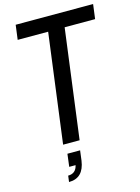

<svg xmlns="http://www.w3.org/2000/svg" viewBox="-145 -860 853 1169"><g transform="rotate(-15 281.0 -275.5)"><path d="M140 229 145 190Q194 190 205 140H165L175 60H255L247 123Q232 229 140 229ZM268 0H164L254 -688H62L74 -780H562L550 -688H358Z"/></g></svg>

Font: Tanohe Sans Medium
Style: Italic
Weight: 500
Designer: Village Type and Design LLC & Cristiano Sobral
Foundry: Cooper Hewitt Smithsonian Design Museum
Version: Version 1.00;September 29, 2021;FontCreator 13.0.0.2655 64-b